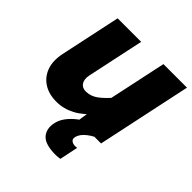

<svg xmlns="http://www.w3.org/2000/svg" viewBox="-210 -704 1073 1073"><g transform="rotate(45 326.5 -167.5)"><path d="M291 -560 219 -222Q212 -187 225.5 -166Q239 -145 268 -145Q306 -145 339 -169Q372 -193 419 -248L406 -105Q353 -43 301 -15.5Q249 12 193 12Q133 12 91.5 -14.5Q50 -41 32.5 -89Q15 -137 29 -203L105 -560ZM653 -560 534 0H353L366 -87L467 -560ZM434 222Q425 223 416.5 224Q408 225 400 225Q317 225 287.5 192Q258 159 269 106Q275 76 295 49Q315 22 344.5 -1Q374 -24 409 -40L481 0Q462 10 446 22.5Q430 35 420 48.5Q410 62 406 77Q402 96 413.5 104.5Q425 113 440 113Q444 113 448 113Q452 113 457 112Z"/></g></svg>

Font: Azeret Mono Thin ExtraBold
Style: Italic
Weight: 800
Italic angle: -12°
Version: Version 1.002